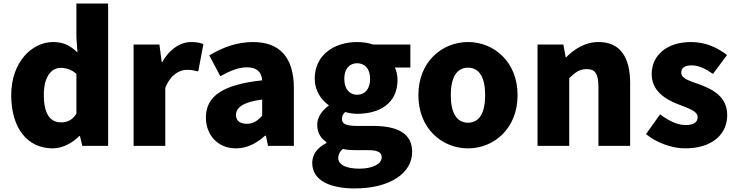

<svg xmlns="http://www.w3.org/2000/svg" viewBox="-20 -819 4134 1078"><path d="M276 14C330 14 385 -15 425 -55H429L442 0H587V-799H409V-609L415 -524C378 -560 341 -583 278 -583C160 -583 43 -471 43 -285C43 -99 134 14 276 14ZM323 -132C262 -132 226 -178 226 -287C226 -392 271 -438 320 -438C350 -438 382 -429 409 -404V-180C384 -143 357 -132 323 -132Z M730 0H908V-325C937 -400 988 -427 1030 -427C1055 -427 1072 -423 1093 -418L1122 -571C1106 -578 1087 -583 1053 -583C996 -583 933 -546 891 -470H888L875 -569H730Z M1305 14C1368 14 1421 -15 1468 -57H1473L1485 0H1630V-323C1630 -501 1547 -583 1400 -583C1311 -583 1230 -553 1155 -508L1217 -391C1274 -423 1321 -441 1366 -441C1424 -441 1448 -414 1452 -368C1230 -344 1136 -279 1136 -159C1136 -64 1200 14 1305 14ZM1366 -124C1329 -124 1305 -140 1305 -173C1305 -213 1341 -246 1452 -260V-169C1426 -141 1402 -124 1366 -124Z M1971 239C2169 239 2294 154 2294 34C2294 -69 2214 -112 2074 -112H1984C1923 -112 1900 -124 1900 -150C1900 -170 1906 -178 1918 -190C1943 -183 1966 -180 1985 -180C2111 -180 2212 -238 2212 -371C2212 -398 2205 -424 2197 -440H2284V-569H2075C2049 -578 2018 -583 1985 -583C1862 -583 1747 -515 1747 -377C1747 -310 1784 -257 1825 -229V-225C1787 -199 1761 -159 1761 -119C1761 -71 1783 -41 1813 -21V-16C1760 11 1733 49 1733 96C1733 198 1840 239 1971 239ZM1985 -287C1944 -287 1913 -317 1913 -377C1913 -434 1944 -464 1985 -464C2027 -464 2058 -434 2058 -377C2058 -317 2027 -287 1985 -287ZM1999 128C1927 128 1879 108 1879 68C1879 49 1887 33 1905 17C1923 22 1945 24 1986 24H2040C2093 24 2123 31 2123 65C2123 101 2072 128 1999 128Z M2608 14C2752 14 2886 -96 2886 -285C2886 -473 2752 -583 2608 -583C2463 -583 2329 -473 2329 -285C2329 -96 2463 14 2608 14ZM2608 -130C2541 -130 2511 -190 2511 -285C2511 -379 2541 -439 2608 -439C2674 -439 2704 -379 2704 -285C2704 -190 2674 -130 2608 -130Z M2998 0H3176V-380C3210 -413 3234 -431 3274 -431C3319 -431 3340 -409 3340 -330V0H3518V-352C3518 -494 3465 -583 3341 -583C3264 -583 3206 -544 3159 -498H3156L3143 -569H2998Z M3826 14C3981 14 4063 -67 4063 -172C4063 -275 3984 -316 3913 -343C3854 -364 3805 -377 3805 -411C3805 -438 3824 -452 3865 -452C3902 -452 3942 -433 3983 -404L4062 -510C4014 -547 3948 -583 3859 -583C3726 -583 3639 -510 3639 -403C3639 -308 3716 -262 3784 -235C3842 -212 3897 -196 3897 -162C3897 -134 3877 -117 3830 -117C3785 -117 3738 -138 3686 -177L3607 -66C3665 -18 3752 14 3826 14Z"/></svg>

Font: Noto Sans JP Black
Style: Regular
Weight: 900
Designer: Ryoko NISHIZUKA  (kana, bopomofo & ideographs); Paul D. Hunt (Latin, Greek & Cyrillic); Sandoll Communications , Soo-you
Foundry: Adobe
Version: Version 2.002;hotconv 1.0.116;makeotfexe 2.5.65601